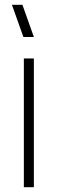

<svg xmlns="http://www.w3.org/2000/svg" viewBox="-20 -785 242 805"><path d="M78 -630 30 -765H74L122 -630ZM80 0V-540H122V0Z"/></svg>

Font: Manrope ExtraLight
Style: Regular
Weight: 200
Designer: Mikhail Sharanda
Foundry: Mikhail Sharanda
Version: Version 4.505